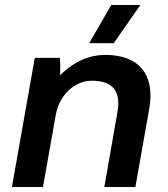

<svg xmlns="http://www.w3.org/2000/svg" viewBox="-20 -753 675 773"><path d="M28 0H153L205 -293C221 -373 281 -428 350 -428C438 -428 467 -381 453 -303L400 0H525L581 -316C605 -453 539 -532 404 -532C343 -532 280 -508 222 -450C223 -475 223 -501 221 -520H120ZM438 -579 545 -733H428L339 -579Z"/></svg>

Font: Fixel Display 20240404 SemiBold
Style: Italic
Weight: 600
Italic angle: -10°
Designer: AlfaBravo + MacPaw
Foundry: Kyrylo Tkachov, Marchela Mozhyna, Serhii Makarenko, Maria Weinstein, Zakhar Kryvoshyya
Version: Version 1.211;Glyphs 3.2 (3225)